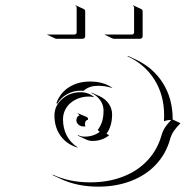

<svg xmlns="http://www.w3.org/2000/svg" viewBox="-20 -676 695 718"><path d="M157 -545.9 158 -547.6Q159.4 -546.9 161.1 -546.9H258.8Q262 -546.9 264.3 -549.2Q266.6 -551.5 266.6 -554.7V-647.5Q266.6 -652.3 262.2 -654.5L262.9 -656.2L293 -642.3Q298.6 -639.6 298.6 -633.3V-540.5Q298.6 -536.4 295.8 -533.7Q293 -531 288.8 -531H191.2Q189 -531 187 -531.7ZM371.8 -545.9 372.8 -547.6Q374.3 -546.9 376 -546.9H473.6Q476.8 -546.9 479.1 -549.2Q481.4 -551.5 481.4 -554.7V-647.5Q481.4 -652.3 477.1 -654.5L477.8 -656.2L507.8 -642.3Q513.4 -639.6 513.4 -633.3V-540.5Q513.4 -536.4 510.6 -533.7Q507.8 -531 503.7 -531H406Q403.8 -531 401.9 -531.7ZM177 -23.2Q238.5 5.9 317.4 5.9Q385.3 5.9 440.4 -15.6Q495.6 -37.1 532.3 -76.9Q569.1 -116.7 584.2 -170.7Q588.9 -186.8 597.4 -199.8Q606 -212.9 620.4 -227.5Q603.3 -227.1 593 -222.2Q593.8 -230.5 593.8 -244.1Q593.8 -320.6 557.6 -378.1Q521.5 -435.5 456.5 -465.8L457.8 -467.3L487.8 -453.4Q553 -422.9 589.4 -364.9Q625.7 -306.9 625.7 -230.2V-229L655 -215.3Q639.6 -200 630.2 -186.3Q620.8 -172.6 616.2 -156Q601.1 -101.6 564 -61.5Q526.9 -21.5 471.2 0.2Q415.5 22 347.4 22Q269 22 207.3 -6.8L177.2 -21ZM183.6 -244.1Q183.6 -280.3 212.3 -305.7Q241 -331.1 281.2 -331.1Q310.8 -331.1 332.5 -312.7L328.9 -313.2Q320.3 -315.2 311.3 -314.9Q293.2 -314.9 276 -309Q258.8 -303 245.4 -292.2Q231.9 -281.5 223.8 -265.3Q215.6 -249 215.6 -230Q215.6 -196 229.5 -169.3Q243.4 -142.6 268.8 -126.2L270.5 -123.8Q230 -136 206.8 -167.7Q183.6 -199.5 183.6 -244.1ZM190.9 -289.8Q203.9 -327.6 237.3 -349.4Q270.8 -371.1 317.4 -371.1Q366.5 -371.1 400.6 -347.4L396.2 -347.9Q373.8 -355 347.4 -355.2Q314.7 -355.2 294.4 -338.1L292.2 -336.4Q286.9 -336.9 281.2 -336.9Q253.9 -336.9 230.5 -323.6Q207 -310.3 194.3 -288.1Q193.6 -288.3 190.9 -289.8ZM265.6 -226.6Q265.6 -231.9 268.4 -237.3Q271.2 -242.7 277.1 -243.9Q275.9 -248.5 270.3 -250.7L271.2 -252.4L303.7 -238.8Q309.6 -236.1 309.3 -229V-228Q304.4 -228 301 -223.5Q297.6 -219 297.6 -212.4Q297.6 -208.7 299.1 -205.3L299.6 -203.4Q296.4 -203.1 293 -203.1Q281.2 -203.1 273.4 -210Q265.6 -216.8 265.6 -226.6ZM270.5 -171.4Q282.2 -165 295.9 -165Q328.9 -165 353.3 -183.1Q349.1 -184.8 345.7 -190.2Q356.9 -205.6 362.1 -222.5Q367.2 -239.5 367.2 -262.7Q367.2 -283.7 354.7 -301.3Q342.3 -318.8 321.5 -328.4L322.8 -329.8L353 -315.9Q374 -306.2 386.6 -288.1Q399.2 -270 399.2 -248.5Q399.2 -203.9 378.2 -176L388.2 -170.2Q361.8 -148.9 325.9 -148.9Q313.5 -148.9 302.2 -154.3L272.2 -168.2Z"/></svg>

Font: AgreloyOut1
Style: Medium
Weight: 400
Designer: gluk
Foundry: gluk
Version: Version 0.27